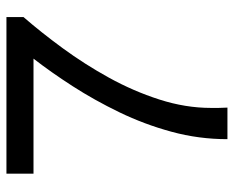

<svg xmlns="http://www.w3.org/2000/svg" viewBox="-85 -641 726 596"><g transform="rotate(-90 278.0 -343.0)"><path d="M144 0Q144 -89 167 -173.5Q190 -258 227.5 -335.5Q265 -413 308.5 -480.5Q352 -548 394 -602H37V-686H523V-633Q476 -579 426.5 -511.5Q377 -444 335 -368Q293 -292 267 -211Q241 -130 241 -51Q241 -37 241 -27.5Q241 -18 242 0Z"/></g></svg>

Font: Archivo VF Beta
Style: Regular
Weight: 400
Designer: Hector Gatti
Foundry: Omnibus-Type
Version: Version 1.002